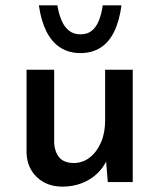

<svg xmlns="http://www.w3.org/2000/svg" viewBox="-20 -679 594 716"><path d="M213 17Q155 17 118 -18Q81 -53 79 -108V-419H182V-145Q184 -113 200.5 -92.5Q217 -72 254 -71Q288 -71 314.5 -91.5Q341 -112 356.5 -147.5Q372 -183 372 -229V-419H475V0H382L374 -97L378 -81Q365 -53 341 -30.5Q317 -8 284 4.5Q251 17 213 17ZM280 -481Q237 -481 205 -501.5Q173 -522 153 -562Q133 -602 125 -659H194Q199 -628 209.5 -603Q220 -578 237.5 -564.5Q255 -551 280 -551Q306 -551 322.5 -564.5Q339 -578 349 -603Q359 -628 363 -659H433Q425 -600 405.5 -560.5Q386 -521 354.5 -501Q323 -481 280 -481Z"/></svg>

Font: Josefin Sans Thin Medium
Style: Regular
Weight: 500
Version: Version 2.000